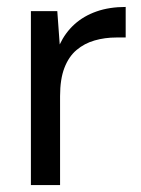

<svg xmlns="http://www.w3.org/2000/svg" viewBox="-20 -533 407 553"><path d="M69 0V-501H145L152 -405Q168 -439 194.5 -463Q221 -487 258 -500Q295 -513 342 -513V-425H315Q282 -425 252.5 -416.5Q223 -408 200.5 -389Q178 -370 165.5 -337.5Q153 -305 153 -256V0Z"/></svg>

Font: DVN - DM Sans
Style: Regular
Weight: 400
Designer: Colophon Foundry, Jonny Pinhorn
Foundry: Colophon Foundry
Version: Version 4.004;gftools[0.9.30]